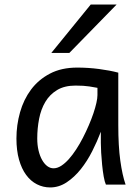

<svg xmlns="http://www.w3.org/2000/svg" viewBox="-20 -801 602 833"><path d="M402.8 -419.9Q390.6 -422.4 367.4 -426Q344.2 -429.7 307.6 -429.7Q259.8 -429.7 227.8 -410.4Q195.8 -391.1 176.8 -359.1Q157.7 -327.1 149.7 -285.6Q141.6 -244.1 141.6 -200.2Q141.6 -171.9 147.2 -148.2Q152.8 -124.5 162.6 -107.2Q172.4 -89.8 185.1 -80.3Q197.8 -70.8 212.4 -70.8Q228.5 -70.8 245.4 -81.5Q262.2 -92.3 278.6 -110.6Q294.9 -128.9 310.5 -152.8Q326.2 -176.8 339.8 -203.4Q353.5 -230 365.2 -257.3Q377 -284.7 385.3 -309.3Q393.6 -334 398.2 -354.5Q402.8 -375 402.8 -388.2ZM439.5 0Q434.1 -11.7 429.9 -35.2Q425.8 -58.6 423.1 -85.7Q420.4 -112.8 418.9 -138.7Q417.5 -164.6 417.5 -180.7V-229.5Q401.9 -188 380.1 -145Q358.4 -102.1 330.6 -67.1Q302.7 -32.2 269.3 -10Q235.8 12.2 197.8 12.2Q167 12.2 140.1 -1.5Q113.3 -15.1 93.5 -42Q73.7 -68.8 62.5 -108.6Q51.3 -148.4 51.3 -200.2Q51.3 -258.3 66.9 -313.7Q82.5 -369.1 114.7 -412.4Q147 -455.6 196.8 -481.7Q246.6 -507.8 314.9 -507.8Q362.3 -507.8 409.2 -501.7Q456.1 -495.6 493.2 -485.8V-258.8Q493.2 -166.5 502 -103.8Q510.7 -41 524.9 0ZM485.8 -781.2 280.8 -571.3H202.6L373.5 -781.2Z"/></svg>

Font: Andika
Style: Regular
Weight: 400
Designer: Victor Gaultney, Annie Olsen, Julie Remington, Don Collingsworth, Eric Hays
Foundry: SIL International
Version: Version 1.001